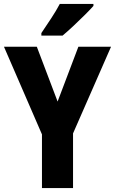

<svg xmlns="http://www.w3.org/2000/svg" viewBox="-20 -950 581 970"><path d="M271 -437 376 -714H541L349 -276V0H192V-271L0 -714H166ZM452 -920Q436 -902 408.5 -874.5Q381 -847 351 -819Q321 -791 296 -770H189V-783Q214 -820 239 -858Q264 -896 282 -930H452Z"/></svg>

Font: Noto Sans Thai Cond ExtBd
Style: Regular
Weight: 800
Width: 3
Designer: Monotype Design Team
Foundry: Monotype Imaging Inc.
Version: Version 2.002; ttfautohint (v1.8.4.7-5d5b)